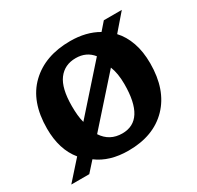

<svg xmlns="http://www.w3.org/2000/svg" viewBox="-123 -672 855 832"><g transform="rotate(-30 304.5 -256.0)"><path d="M10 17 93 -76Q40 -140 40 -245Q40 -380 115 -452Q190 -524 316 -524Q396 -524 454 -490L488 -529H578L508 -448Q537 -417 553 -371.5Q569 -326 569 -267Q569 -135 497 -60.5Q425 14 299 14Q205 14 144 -32L100 17ZM191 -192 384 -409Q353 -448 300 -448Q244 -448 213 -406.5Q182 -365 182 -276Q182 -252 184 -231Q186 -210 191 -192ZM313 -64Q427 -64 427 -245Q427 -299 412 -336L216 -116Q250 -64 313 -64Z"/></g></svg>

Font: Literata 12pt SemiBold
Style: Regular
Weight: 600
Designer: Latin by Veronika Burian and Jose Scaglione. Greek by Irene Vlachou. Cyrillic by Vera Evstafieva.
Foundry: TypeTogether
Version: Version 3.002